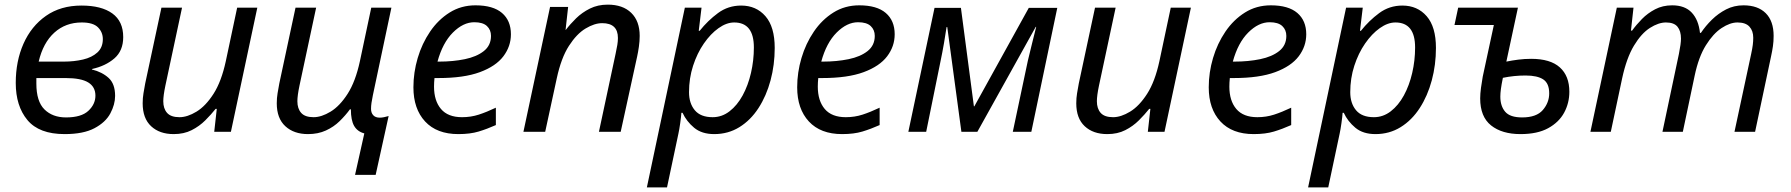

<svg xmlns="http://www.w3.org/2000/svg" viewBox="-20 -569 7734 829"><path d="M259 10Q149 10 98.5 -50.5Q48 -111 48 -211Q48 -305 81.5 -380.5Q115 -456 178.5 -500.5Q242 -545 332 -545Q418 -545 465 -511Q512 -477 512 -409Q512 -350 474 -317Q436 -284 377 -271V-269Q421 -258 449 -232.5Q477 -207 477 -155Q477 -118 456.5 -79.5Q436 -41 388 -15.5Q340 10 259 10ZM147 -303H256Q300 -303 338.5 -312Q377 -321 400.5 -342.5Q424 -364 424 -400Q424 -430 403 -451Q382 -472 333 -472Q263 -472 214.5 -428Q166 -384 147 -303ZM265 -62Q331 -62 361.5 -90.5Q392 -119 392 -156Q392 -194 361 -213Q330 -232 263 -232H137V-208Q137 -131 172 -96.5Q207 -62 265 -62Z M730 10Q669 10 632.5 -24Q596 -58 596 -123Q596 -146 599.5 -166.5Q603 -187 607 -209L677 -536H766L694 -199Q685 -156 685 -132Q685 -100 701.5 -81.5Q718 -63 755 -63Q789 -63 828.5 -87Q868 -111 902 -164Q936 -217 955 -305L1004 -536H1091L977 0H905L916 -99H911Q892 -75 866.5 -49.5Q841 -24 807.5 -7Q774 10 730 10Z M1513 186 1553 7Q1523 -1 1509 -25.5Q1495 -50 1495 -97H1491Q1472 -71 1446.5 -46Q1421 -21 1387 -5.5Q1353 10 1310 10Q1249 10 1212 -24Q1175 -58 1175 -123Q1175 -146 1178.5 -166.5Q1182 -187 1186 -209L1256 -536H1345L1273 -199Q1264 -156 1264 -132Q1264 -100 1280.5 -81.5Q1297 -63 1334 -63Q1368 -63 1407.5 -87Q1447 -111 1481 -164Q1515 -217 1534 -305L1583 -536H1670L1590 -158Q1586 -139 1584 -125Q1582 -111 1582 -99Q1582 -82 1591.5 -71.5Q1601 -61 1620 -61Q1628 -61 1638 -63Q1648 -65 1658 -68L1602 186Z M1959 10Q1866 10 1815.5 -44.5Q1765 -99 1765 -192Q1765 -256 1783.5 -318.5Q1802 -381 1837 -432.5Q1872 -484 1921.5 -515Q1971 -546 2033 -546Q2109 -546 2147.5 -513Q2186 -480 2186 -421Q2186 -369 2153.5 -326Q2121 -283 2052 -257.5Q1983 -232 1873 -232H1856Q1855 -223 1854.5 -213Q1854 -203 1854 -195Q1854 -134 1884 -98.5Q1914 -63 1975 -63Q2013 -63 2047 -74Q2081 -85 2121 -104V-29Q2083 -12 2046.5 -1Q2010 10 1959 10ZM1869 -303H1876Q1936 -303 1987 -313.5Q2038 -324 2069 -348.5Q2100 -373 2100 -414Q2100 -440 2082.5 -456.5Q2065 -473 2028 -473Q1980 -473 1935.5 -428.5Q1891 -384 1869 -303Z M2240 0 2355 -539H2433L2422 -440H2423Q2442 -465 2467.5 -490Q2493 -515 2527 -532Q2561 -549 2604 -549Q2669 -549 2705.5 -513.5Q2742 -478 2742 -414Q2742 -391 2738.5 -367Q2735 -343 2731 -325L2660 0H2566L2638 -337Q2643 -360 2645.5 -375.5Q2648 -391 2648 -405Q2648 -469 2580 -469Q2547 -469 2508.5 -446Q2470 -423 2436.5 -371Q2403 -319 2384 -231L2334 0Z M2773 240 2937 -536H3009L2997 -436H3001Q3036 -480 3080 -512.5Q3124 -545 3180 -545Q3245 -545 3285 -499Q3325 -453 3325 -362Q3325 -289 3307 -222Q3289 -155 3255 -102.5Q3221 -50 3172.5 -20Q3124 10 3064 10Q3010 10 2977 -17.5Q2944 -45 2927 -82H2922Q2921 -66 2917 -37.5Q2913 -9 2909 9L2860 240ZM3057 -63Q3097 -63 3130 -88.5Q3163 -114 3186.5 -157Q3210 -200 3222.5 -254Q3235 -308 3235 -364Q3235 -472 3150 -472Q3117 -472 3082.5 -447.5Q3048 -423 3019 -381Q2990 -339 2972.5 -285Q2955 -231 2955 -171Q2955 -123 2980 -93Q3005 -63 3057 -63Z M3616 10Q3523 10 3472.5 -44.5Q3422 -99 3422 -192Q3422 -256 3440.5 -318.5Q3459 -381 3494 -432.5Q3529 -484 3578.5 -515Q3628 -546 3690 -546Q3766 -546 3804.5 -513Q3843 -480 3843 -421Q3843 -369 3810.5 -326Q3778 -283 3709 -257.5Q3640 -232 3530 -232H3513Q3512 -223 3511.5 -213Q3511 -203 3511 -195Q3511 -134 3541 -98.5Q3571 -63 3632 -63Q3670 -63 3704 -74Q3738 -85 3778 -104V-29Q3740 -12 3703.5 -1Q3667 10 3616 10ZM3526 -303H3533Q3593 -303 3644 -313.5Q3695 -324 3726 -348.5Q3757 -373 3757 -414Q3757 -440 3739.5 -456.5Q3722 -473 3685 -473Q3637 -473 3592.5 -428.5Q3548 -384 3526 -303Z M3902 0 4015 -535H4129L4185 -110H4187L4422 -535H4545L4433 0H4353L4418 -307Q4427 -345 4436.5 -383Q4446 -421 4454 -453H4452L4200 0H4131L4070 -452H4067Q4063 -424 4056 -383.5Q4049 -343 4041 -305L3979 0Z M4761 10Q4700 10 4663.5 -24Q4627 -58 4627 -123Q4627 -146 4630.5 -166.5Q4634 -187 4638 -209L4708 -536H4797L4725 -199Q4716 -156 4716 -132Q4716 -100 4732.5 -81.5Q4749 -63 4786 -63Q4820 -63 4859.5 -87Q4899 -111 4933 -164Q4967 -217 4986 -305L5035 -536H5122L5008 0H4936L4947 -99H4942Q4923 -75 4897.5 -49.5Q4872 -24 4838.5 -7Q4805 10 4761 10Z M5393 10Q5300 10 5249.5 -44.5Q5199 -99 5199 -192Q5199 -256 5217.5 -318.5Q5236 -381 5271 -432.5Q5306 -484 5355.5 -515Q5405 -546 5467 -546Q5543 -546 5581.5 -513Q5620 -480 5620 -421Q5620 -369 5587.5 -326Q5555 -283 5486 -257.5Q5417 -232 5307 -232H5290Q5289 -223 5288.5 -213Q5288 -203 5288 -195Q5288 -134 5318 -98.5Q5348 -63 5409 -63Q5447 -63 5481 -74Q5515 -85 5555 -104V-29Q5517 -12 5480.5 -1Q5444 10 5393 10ZM5303 -303H5310Q5370 -303 5421 -313.5Q5472 -324 5503 -348.5Q5534 -373 5534 -414Q5534 -440 5516.5 -456.5Q5499 -473 5462 -473Q5414 -473 5369.5 -428.5Q5325 -384 5303 -303Z M5628 240 5792 -536H5864L5852 -436H5856Q5891 -480 5935 -512.5Q5979 -545 6035 -545Q6100 -545 6140 -499Q6180 -453 6180 -362Q6180 -289 6162 -222Q6144 -155 6110 -102.5Q6076 -50 6027.5 -20Q5979 10 5919 10Q5865 10 5832 -17.5Q5799 -45 5782 -82H5777Q5776 -66 5772 -37.5Q5768 -9 5764 9L5715 240ZM5912 -63Q5952 -63 5985 -88.5Q6018 -114 6041.5 -157Q6065 -200 6077.5 -254Q6090 -308 6090 -364Q6090 -472 6005 -472Q5972 -472 5937.5 -447.5Q5903 -423 5874 -381Q5845 -339 5827.5 -285Q5810 -231 5810 -171Q5810 -123 5835 -93Q5860 -63 5912 -63Z M6545 10Q6465 10 6418 -27.5Q6371 -65 6371 -144Q6371 -164 6374.5 -190Q6378 -216 6382 -238L6430 -461H6260L6276 -536H6534L6484 -303Q6508 -308 6535.5 -311.5Q6563 -315 6591 -315Q6674 -315 6715 -278Q6756 -241 6756 -173Q6756 -124 6733.5 -82.5Q6711 -41 6664.5 -15.5Q6618 10 6545 10ZM6552 -62Q6614 -62 6641.5 -94Q6669 -126 6669 -166Q6669 -209 6643.5 -226Q6618 -243 6567 -243Q6542 -243 6517.5 -240.5Q6493 -238 6469 -233Q6463 -204 6460.5 -185Q6458 -166 6458 -152Q6458 -111 6479 -86.5Q6500 -62 6552 -62Z M6847 0 6961 -536H7033L7022 -437H7027Q7045 -462 7069.5 -487Q7094 -512 7126.5 -529Q7159 -546 7200 -546Q7255 -546 7284.5 -514.5Q7314 -483 7320 -427H7324Q7344 -457 7371.5 -484Q7399 -511 7433 -528.5Q7467 -546 7508 -546Q7570 -546 7604 -512Q7638 -478 7638 -414Q7638 -390 7635 -369.5Q7632 -349 7627 -326L7558 0H7469L7541 -336Q7546 -359 7548 -375Q7550 -391 7550 -406Q7550 -436 7533.5 -454Q7517 -472 7482 -472Q7450 -472 7413.5 -448Q7377 -424 7345.5 -373.5Q7314 -323 7297 -242L7246 0H7158L7229 -336Q7238 -381 7238 -402Q7238 -435 7223 -453.5Q7208 -472 7173 -472Q7141 -472 7104 -448.5Q7067 -425 7035 -372Q7003 -319 6984 -231L6935 0Z"/></svg>

Font: Manna Sans
Style: Italic
Weight: 400
Italic angle: -12°
Designer: Monotype Design Team
Foundry: Monotype Imaging Inc.
Version: Version 2.001.1; ttfautohint (v1.8.2)